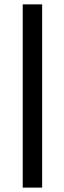

<svg xmlns="http://www.w3.org/2000/svg" viewBox="-20 -731 296 883"><path d="M173.8 -710.9V131.8H84.5V-710.9Z"/></svg>

Font: Vazirmatn RD UI FD Black
Style: Regular
Weight: 900
Designer: Saber Rastikerdar
Foundry: Saber Rastikerdar
Version: Version 33.003